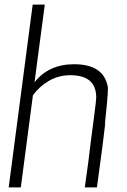

<svg xmlns="http://www.w3.org/2000/svg" viewBox="-20 -820 555 840"><path d="M404 0H351Q368 -118 378 -206L391 -305Q401 -383 401 -393Q401 -491 288 -491Q236 -491 193.5 -466Q151 -441 124 -403L71 0H18L123 -800H176L131 -460Q193 -539 304 -539Q436 -539 452 -437V-429Q452 -396 438 -269L442 -293Q433 -209 404 0Z"/></svg>

Font: Tanohe Sans Light
Style: Italic
Weight: 300
Designer: Village Type and Design LLC & Cristiano Sobral
Foundry: Cooper Hewitt Smithsonian Design Museum
Version: Version 1.00;September 29, 2021;FontCreator 13.0.0.2655 64-b